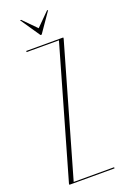

<svg xmlns="http://www.w3.org/2000/svg" viewBox="-162 -904 624 955"><g transform="rotate(-20 149.5 -426.5)"><path d="M56 -693V-699H252V-693L55 -6H269V0H30V-6L227 -693ZM85 -853 153 -784 222 -853H228L156 -749H150L79 -853Z"/></g></svg>

Font: Moniqa Thin Display
Style: Regular
Weight: 100
Designer: Rajesh Rajput
Foundry: Rajesh Rajput
Version: Version 1.000